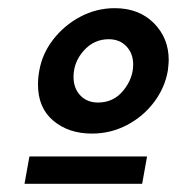

<svg xmlns="http://www.w3.org/2000/svg" viewBox="-20 -744 433 470"><path d="M73 -537Q73 -480 110.5 -448.5Q148 -417 205 -417Q251 -417 291 -438Q331 -459 357.5 -494.5Q384 -530 391 -572Q393 -590 393 -597Q393 -651 356.5 -687.5Q320 -724 261 -724Q216 -724 176.5 -703Q137 -682 110 -647Q83 -612 76 -570Q73 -554 73 -537ZM40 -294H328L340 -361H52ZM220 -493Q193 -493 176.5 -510.5Q160 -528 160 -556Q160 -592 185 -620Q210 -648 246 -648Q273 -648 289.5 -630.5Q306 -613 306 -586Q306 -552 282 -522.5Q258 -493 220 -493Z"/></svg>

Font: Geom Bold
Style: Bold Italic
Weight: 700
Italic angle: -10°
Version: Version 1.102